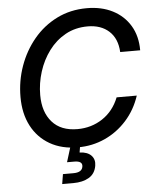

<svg xmlns="http://www.w3.org/2000/svg" viewBox="-61 -790 848 1046"><g transform="rotate(-5 362.5 -267.5)"><path d="M340.3 11.7Q251.5 11.7 186.5 -25.6Q121.6 -63 86.4 -130.4Q51.3 -197.8 51.3 -288.1Q51.3 -376.5 80.1 -457.3Q108.9 -538.1 161.9 -601.8Q214.8 -665.5 288.8 -702.4Q362.8 -739.3 453.1 -739.3Q533.2 -739.3 594 -708.3Q654.8 -677.2 689 -620.4Q723.1 -563.5 723.1 -485.4H613.8Q609.9 -559.6 565.7 -599.9Q521.5 -640.1 449.2 -640.1Q381.3 -640.1 327.6 -610.4Q273.9 -580.6 236.3 -530Q198.7 -479.5 179 -417Q159.2 -354.5 159.2 -289.6Q159.2 -196.8 207.3 -142.1Q255.4 -87.4 345.7 -87.4Q421.9 -87.4 482.7 -127.4Q543.5 -167.5 572.8 -241.2H683.1Q657.7 -164.1 606.4 -107.2Q555.2 -50.3 486.8 -19.3Q418.5 11.7 340.3 11.7ZM236.3 203.6 245.1 149.9H302.2Q349.1 149.9 354 118.7Q359.4 87.4 312.5 87.4H272.9L307.1 -23.4H356.4L352.5 -0.5L345.7 40.5Q388.2 42 409.2 63.7Q430.2 85.4 424.3 120.1Q417 163.1 383.1 183.3Q349.1 203.6 296.9 203.6Z"/></g></svg>

Font: Inter Display Medium
Style: Italic
Weight: 500
Italic angle: -9.39999°
Designer: Rasmus Andersson
Foundry: rsms
Version: Version 4.000;git-a52131595